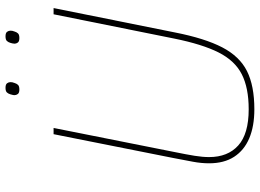

<svg xmlns="http://www.w3.org/2000/svg" viewBox="-140 -768 920 679"><g transform="rotate(-90 319.5 -428.0)"><path d="M185 -698H207L122 -271Q113 -227 108.5 -199Q104 -171 104 -148Q104 -82 145 -45Q186 -8 273 -8Q349 -8 397 -32.5Q445 -57 474 -114.5Q503 -172 523 -271L609 -698H631L545 -270Q524 -163 492 -101.5Q460 -40 408 -14Q356 12 273 12Q213 12 170.5 -6Q128 -24 105 -59.5Q82 -95 82 -148Q82 -176 87.5 -205Q93 -234 101 -276ZM343 -819Q331 -819 327 -824.5Q323 -830 323 -836Q323 -840 324 -843.5Q325 -847 326 -851Q328 -858 332.5 -863Q337 -868 349 -868Q361 -868 365 -862.5Q369 -857 369 -851Q369 -847 368.5 -844Q368 -841 366 -836Q364 -829 359.5 -824Q355 -819 343 -819ZM525 -819Q513 -819 509 -824.5Q505 -830 505 -836Q505 -840 506 -843.5Q507 -847 508 -851Q510 -858 514.5 -863Q519 -868 531 -868Q543 -868 547 -862.5Q551 -857 551 -851Q551 -847 550.5 -844Q550 -841 548 -836Q546 -829 541.5 -824Q537 -819 525 -819Z"/></g></svg>

Font: IBM Plex Sans Thin
Style: Italic
Weight: 250
Italic angle: -11.31°
Designer: Mike Abbink, Paul van der Laan, Pieter van Rosmalen
Foundry: Bold Monday
Version: Version 3.201